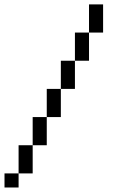

<svg xmlns="http://www.w3.org/2000/svg" viewBox="-20 -832 540 852"><path d="M0 -62.5H62.5V0H0ZM62.5 -187.5H125V-62.5H62.5ZM125 -312.5H187.5V-187.5H125ZM187.5 -437.5H250V-312.5H187.5ZM250 -562.5H312.5V-437.5H250ZM312.5 -687.5H375V-562.5H312.5ZM375 -812.5H437.5V-687.5H375Z"/></svg>

Font: HE실루아
Style: regular
Weight: 500
Monospace: yes
Designer: Taeyun An (WindowsTiger)
Version: v1